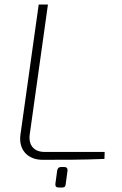

<svg xmlns="http://www.w3.org/2000/svg" viewBox="-20 -710 543 853"><path d="M193 -690H152L71 -113C61 -45 103 0 169 0C259 0 352 0 444 -4L445 -35H178C130 -35 106 -66 112 -112ZM240 123H256C267 123 271 119 272 107L280 48C281 38 276 32 266 32H252C241 32 236 37 234 48L226 107C225 118 230 123 240 123Z"/></svg>

Font: Exo 2 Extra Light
Style: Italic
Weight: 250
Italic angle: -8°
Designer: Natanael Gama
Version: Version 1.001;PS 001.001;hotconv 1.0.88;makeotf.lib2.5.64775